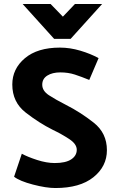

<svg xmlns="http://www.w3.org/2000/svg" viewBox="-20 -935 596 968"><path d="M94 -915H235L297 -851L358 -915H495L336 -739H253ZM477 -642 430 -532Q391 -548 357.5 -559Q324 -570 284 -570Q244 -570 218.5 -554Q193 -538 193 -508Q193 -477 226.5 -455Q260 -433 313 -406Q386 -369 452.5 -316.5Q519 -264 519 -178Q519 -96 451 -41.5Q383 13 259 13Q213 13 146 -4.5Q79 -22 51 -44L90 -160Q119 -144 167 -128.5Q215 -113 256 -113Q311 -113 339 -131.5Q367 -150 367 -180Q367 -209 329 -234Q291 -259 245 -281Q177 -315 109.5 -367.5Q42 -420 42 -509Q42 -588 105.5 -641.5Q169 -695 282 -695Q333 -695 385 -679.5Q437 -664 477 -642Z"/></svg>

Font: Palanquin Dark Medium
Style: Regular
Weight: 500
Designer: Pria Ravichandran
Version: Version 1.001